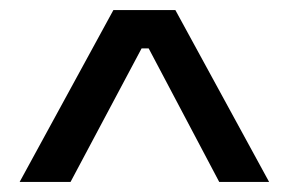

<svg xmlns="http://www.w3.org/2000/svg" viewBox="-20 -676 573 381"><path d="M19 -315 205 -656H328L514 -315H415L275 -580H261L120 -315Z"/></svg>

Font: Bricolage Grotesque
Style: Regular
Weight: 400
Designer: Mathieu Triay
Foundry: Atelier Triay
Version: Version 1.001;gftools[0.9.33.dev8+g029e19f]